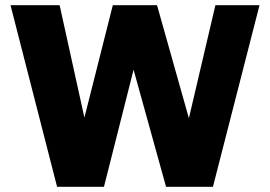

<svg xmlns="http://www.w3.org/2000/svg" viewBox="-20 -720 1041 740"><path d="M200 0H380.7L494.8 -451.3L620 0H800.7L980.2 -700H810.2L708 -264.3L585.2 -700H414.8L305.3 -266.7L209.8 -700H20.5Z"/></svg>

Font: Golos Text VF
Style: Regular
Weight: 400
Designer: A.Korolkova, Vitaly Kuzmin
Foundry: ParaType Ltd
Version: Version 2.005